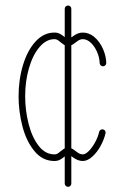

<svg xmlns="http://www.w3.org/2000/svg" viewBox="-20 -686 462 711"><path d="M358.9 -207Q364.7 -207 368.4 -202.6Q372.1 -198.2 370.6 -191.9Q365.2 -168.5 352.1 -144.8Q338.9 -121.1 321.3 -105.5Q303.7 -89.8 286.6 -89.8Q269 -89.8 251.5 -102.5L244.1 -107.9V-6.3Q244.1 -1.5 240.7 2.2Q237.3 5.9 231.9 5.9Q227.1 5.9 223.4 2.2Q219.7 -1.5 219.7 -6.3V-106.9Q211.4 -99.6 202.4 -94.7Q193.4 -89.8 181.6 -89.8Q137.7 -89.8 107.7 -126.2Q77.6 -162.6 63.2 -217.8Q48.8 -272.9 48.8 -329.1Q48.8 -391.1 65.2 -445.3Q81.5 -499.5 111.8 -532.5Q142.1 -565.4 181.6 -565.4Q193.4 -565.4 202.4 -560.5Q211.4 -555.7 219.7 -548.3V-653.3Q219.7 -658.7 223.4 -662.1Q227.1 -665.5 231.9 -665.5Q237.3 -665.5 240.7 -662.1Q244.1 -658.7 244.1 -653.3V-547.4L251.5 -552.7Q269 -565.4 286.6 -565.4Q310.5 -565.4 330.3 -548.1Q350.1 -530.8 361.6 -504.4Q373 -478 373.5 -452.6Q373.5 -447.8 369.9 -444.1Q366.2 -440.4 361.3 -440.4Q356.4 -440.4 352.8 -444.1Q349.1 -447.8 349.1 -452.6Q348.6 -472.7 339.6 -493.4Q330.6 -514.2 316.4 -527.6Q302.2 -541 286.6 -541Q276.4 -541 266.1 -533.2Q260.3 -528.8 254.6 -524.7Q249 -520.5 244.1 -518.6V-136.7Q249 -134.8 254.6 -130.6Q260.3 -126.5 266.1 -122.1Q276.4 -114.3 286.6 -114.3Q296.4 -114.3 308.8 -126.7Q321.3 -139.2 332 -158.7Q342.8 -178.2 347.2 -197.8Q348.1 -201.7 351.3 -204.3Q354.5 -207 358.9 -207ZM181.6 -114.3Q188 -114.3 192.6 -116.9Q197.3 -119.6 204.6 -126Q215.3 -134.3 219.7 -136.7V-518.6Q215.3 -521 204.6 -529.3Q197.3 -535.6 192.6 -538.3Q188 -541 181.6 -541Q151.4 -541 126.5 -512Q101.6 -482.9 87.4 -434.3Q73.2 -385.7 73.2 -329.1Q73.2 -277.8 85.7 -228.3Q98.1 -178.7 122.8 -146.5Q147.5 -114.3 181.6 -114.3Z"/></svg>

Font: Velvelyne Light
Style: Regular
Weight: 200
Designer: Manon Van der Borght et Mariel Nils
Foundry: Velvetyne
Version: Version 1.070